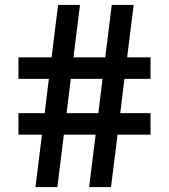

<svg xmlns="http://www.w3.org/2000/svg" viewBox="-20 -760 686 780"><path d="M591.5 -439.5H485.5L468.5 -300.5H591.5V-213H457.5L431 0H342L368.5 -213H239.5L213 0H124L150.5 -213H55V-300.5H161.5L178.5 -439.5H55V-527H189.5L216 -740H305L278.5 -527H407.5L434 -740H523L496.5 -527H591.5ZM379.5 -300.5 396.5 -439.5H267.5L250.5 -300.5Z"/></svg>

Font: Encode Sans Expanded Medium
Style: Regular
Weight: 500
Width: 7
Designer: Multiple Designers
Foundry: Impallari Type
Version: Version 2.000